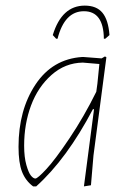

<svg xmlns="http://www.w3.org/2000/svg" viewBox="-20 -660 462 684"><path d="M180 -522 168 -535Q200 -640 282 -640Q324 -640 345 -614.5Q366 -589 370 -535L355 -522H350Q349 -620 279 -620Q210 -620 185 -522ZM273 -457H277L342 -452L354 -459L359 -456L313 -106L304 0L279 4L315 -271H311Q218 -94 109 4H98Q71 -16 58.5 -48Q46 -80 46 -137Q46 -268 106.5 -359Q167 -450 273 -457ZM66 -141Q66 -100 74 -72Q82 -44 90.5 -34Q99 -24 106 -24Q114 -24 145.5 -58Q177 -92 228 -168Q279 -244 323 -333L327 -362L334 -432L275 -437Q212 -436 163.5 -393Q115 -350 90.5 -284Q66 -218 66 -141Z"/></svg>

Font: Alegreya Sans Thin
Style: Italic
Weight: 100
Italic angle: -7°
Designer: Juan Pablo del Peral
Foundry: Huerta Tipografica
Version: Version 2.007